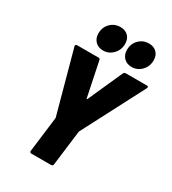

<svg xmlns="http://www.w3.org/2000/svg" viewBox="-218 -1037 1027 1148"><g transform="rotate(30 295.0 -463.0)"><path d="M174 -14 204 -255V-261L88 -686L87 -690Q87 -694 90.5 -697Q94 -700 99 -700H247Q256 -700 258 -690L307 -453Q307 -450 309.5 -450Q312 -450 313 -453L419 -690Q424 -700 433 -700H581Q587 -700 589 -696Q591 -692 588 -686L367 -261Q365 -258 365 -255L335 -14Q335 -9 331 -5.5Q327 -2 322 -2H185Q174 -2 174 -14ZM370 -825Q370 -868 398 -896Q426 -924 466 -924Q500 -924 520 -904Q540 -884 540 -850Q540 -808 512 -779Q484 -750 445 -750Q411 -750 390.5 -771Q370 -792 370 -825ZM173 -825Q173 -868 201 -896Q229 -924 269 -924Q303 -924 323 -904Q343 -884 343 -850Q343 -808 315 -779Q287 -750 248 -750Q214 -750 193.5 -771Q173 -792 173 -825Z"/></g></svg>

Font: Barlow Semi Condensed ExtraBold
Style: Italic
Weight: 800
Width: 4
Italic angle: -7°
Designer: Jeremy Tribby
Foundry: Tribby Type
Version: Version 1.408